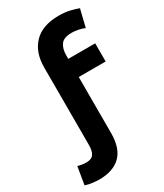

<svg xmlns="http://www.w3.org/2000/svg" viewBox="-306 -864 969 1137"><g transform="rotate(-30 178.5 -295.5)"><path d="M21 185Q7 185 -20.5 182Q-48 179 -72 171L-52 50Q-26 59 7 59Q42 59 56 38Q70 17 70 -23V-554Q70 -656 127.5 -716Q185 -776 298 -776Q340 -776 375 -767.5Q410 -759 429 -751L400 -632Q380 -641 356.5 -645.5Q333 -650 313 -650Q258 -650 238.5 -622Q219 -594 219 -552V-526H403V-402H219V-19Q219 85 168 135Q117 185 21 185Z"/></g></svg>

Font: Ubuntu Sans ExtraBold
Style: Regular
Weight: 800
Designer: Dalton Maag Ltd
Foundry: Dalton Maag Ltd
Version: Version 1.006; ttfautohint (v1.8.4.7-5d5b)